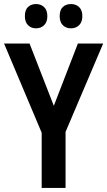

<svg xmlns="http://www.w3.org/2000/svg" viewBox="-20 -929 530 949"><path d="M246 -406 365 -714H490L304 -277V0H186V-273L0 -714H126ZM103 -849Q103 -880 118.5 -894.5Q134 -909 158 -909Q182 -909 198 -894Q214 -879 214 -849Q214 -820 198 -804.5Q182 -789 158 -789Q134 -789 118.5 -804.5Q103 -820 103 -849ZM275 -849Q275 -880 290.5 -894.5Q306 -909 331 -909Q355 -909 371 -894Q387 -879 387 -849Q387 -820 371 -804.5Q355 -789 331 -789Q306 -789 290.5 -804.5Q275 -820 275 -849Z"/></svg>

Font: Noto Sans Gujarati Condensed SemiBold
Style: Regular
Weight: 600
Width: 3
Designer: Jelle Bosma - Monotype Design Team, Universal Thirst
Foundry: Monotype Imaging Inc.
Version: Version 2.106; ttfautohint (v1.8.4.7-5d5b)